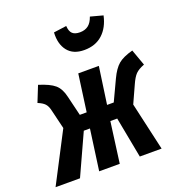

<svg xmlns="http://www.w3.org/2000/svg" viewBox="-157 -910 951 1026"><g transform="rotate(-20 318.0 -397.0)"><path d="M652 -454Q618 -441 602 -424.5Q586 -408 570 -372L525 -273L587 0H463L419 -232H380L349 0H232L264 -232H229L123 0H-16L131 -283L105 -391Q99 -418 86.5 -431.5Q74 -445 47 -456L83 -546Q145 -527 172.5 -503.5Q200 -480 211 -431L238 -319H277L306 -530H423L393 -319H431L486 -436Q509 -485 536 -508Q563 -531 619 -546ZM259 -780 332 -790Q334 -759 348 -746Q362 -733 390 -733Q419 -733 438 -747.5Q457 -762 468 -794L539 -775Q525 -710 484.5 -673Q444 -636 380 -636Q317 -636 286 -675.5Q255 -715 259 -780Z"/></g></svg>

Font: Fira Sans Compressed SemiBold
Style: Italic
Weight: 600
Width: 1
Italic angle: -8°
Designer: bBox Type GmbH & Carrois Corporate GbR & Edenspiekermann AG
Foundry: bBox Type GmbH & Carrois Corporate GbR & Edenspiekermann AG
Version: Version 4.301